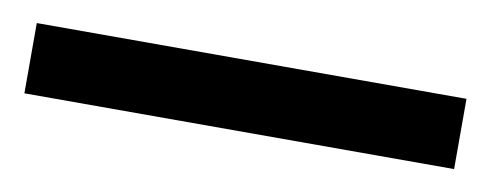

<svg xmlns="http://www.w3.org/2000/svg" viewBox="-26 -62 504 197"><g transform="rotate(10 226.0 36.5)"><path d="M449.7 73.2H2V0H449.7Z"/></g></svg>

Font: Heebo
Style: Regular
Weight: 400
Designer: Oded Ezer
Foundry: Ezer Type House
Version: Version 3.100